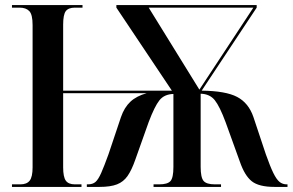

<svg xmlns="http://www.w3.org/2000/svg" viewBox="-20 -734 1149 754"><path d="M27 0V-10H60Q85 -10 96.5 -24.5Q108 -39 108 -77V-636Q108 -677 95 -690.5Q82 -704 57 -704H27V-714H304V-704H274Q249 -704 238.5 -690.5Q228 -677 228 -637V-378H655L437 -704V-714H988V-704L772 -378Q866 -377 911 -353.5Q956 -330 975 -275L1024 -128Q1041 -80 1053.5 -54.5Q1066 -29 1078 -19.5Q1090 -10 1106 -10H1109V0H1058Q997 0 969 -22Q941 -44 922 -99L866 -254Q843 -316 823.5 -340.5Q804 -365 768 -366V-79Q768 -37 779.5 -23.5Q791 -10 824 -10H848V0H583V-10H605Q638 -10 649.5 -23Q661 -36 661 -78V-365Q625 -364 606 -340Q587 -316 564 -255L511 -106Q497 -66 481 -43Q465 -20 439.5 -10Q414 0 371 0H321V-10H325Q344 -10 355 -19.5Q366 -29 377.5 -55Q389 -81 406 -128L455 -274Q468 -312 492 -334.5Q516 -357 556 -368H228V-77Q228 -39 238.5 -24.5Q249 -10 274 -10H300V0ZM763 -382 975 -704H564Z"/></svg>

Font: Noto Serif Display Condensed SemiBold
Style: Regular
Weight: 600
Width: 3
Designer: Monotype Design Team
Foundry: Monotype Imaging Inc.
Version: Version 2.009